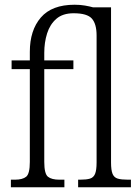

<svg xmlns="http://www.w3.org/2000/svg" viewBox="-20 -791 582 811"><path d="M26 0V-32H43Q75 -32 90.5 -44.5Q106 -57 106 -107V-499H29V-536H106V-572Q106 -663 152.5 -717Q199 -771 295 -771Q319 -771 339 -767.5Q359 -764 373 -760H449V-105Q449 -72 455.5 -56.5Q462 -41 477.5 -36.5Q493 -32 520 -32H533V0H310V-32H319Q345 -32 360 -36.5Q375 -41 381.5 -56.5Q388 -72 388 -105V-641Q388 -690 368 -712.5Q348 -735 291 -735Q245 -735 218 -711.5Q191 -688 179 -650Q167 -612 167 -568V-536H290V-499H167V-107Q167 -57 182.5 -44.5Q198 -32 231 -32H252V0Z"/></svg>

Font: Noto Serif Condensed Light
Style: Regular
Weight: 300
Width: 3
Designer: Monotype Design Team
Foundry: Monotype Imaging Inc.
Version: Version 2.013